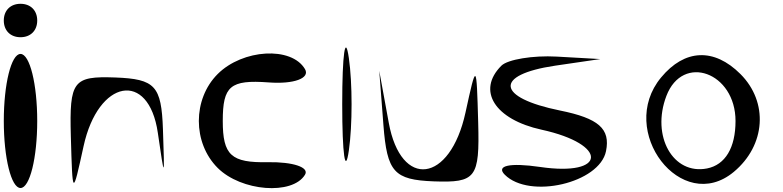

<svg xmlns="http://www.w3.org/2000/svg" viewBox="-20 -955 4123 1011"><path d="M0 -318C0 -124 39 35 88 35C137 35 176 -124 176 -318C176 -512 137 -671 88 -671C39 -671 0 -512 0 -318ZM0 -847C0 -794 35 -759 88 -759C141 -759 176 -794 176 -847C176 -900 141 -935 88 -935C35 -935 0 -900 0 -847Z M353 -238C362 80 362 80 420 -185C497 -538 763 -586 811 -256C847 -9 847 -9 838 -274C830 -503 797 -539 587 -547C365 -555 345 -529 353 -238Z M1126 -71C1250 53 1520 74 1586 -35C1610 -74 1523 -103 1391 -101C1197 -97 1153 -138 1153 -318C1153 -502 1192 -536 1395 -521C1527 -511 1614 -543 1586 -591C1515 -712 1258 -697 1126 -565C994 -433 994 -203 1126 -71Z M1782 -406C1782 -141 1798 -31 1817 -163C1836 -295 1836 -517 1817 -649C1798 -781 1782 -671 1782 -406Z M1977 -582 1999 -296C2018 -49 2055 -8 2264 0C2486 8 2506 -18 2498 -309C2489 -627 2489 -627 2431 -362C2350 9 2091 43 2027 -309Z M2620 -609C2489 -478 2585 -326 2832 -272C3184 -195 3176 -24 2823 -76C2664 -99 2590 -83 2638 -35C2768 95 3137 9 3171 -159C3195 -277 3132 -332 2929 -373C2594 -441 2580 -561 2902 -609L3141 -644L2911 -657C2787 -664 2653 -642 2620 -609Z M3461 -547C3227 -265 3569 179 3844 -50C4012 -190 4027 -417 3879 -565C3740 -704 3585 -697 3461 -547ZM3489 -450C3575 -675 3853 -574 3853 -318C3853 -177 3799 -87 3703 -68C3524 -33 3408 -238 3489 -450Z"/></svg>

Font: Venom Sans
Style: Regular
Weight: 400
Version: Version 1.001